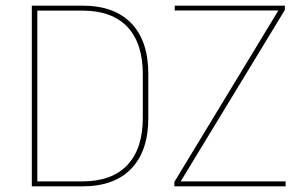

<svg xmlns="http://www.w3.org/2000/svg" viewBox="-20 -659 1084 679"><path d="M102.5 0V-17.5H271Q376 -17.5 430.5 -75.5Q485 -133.5 485 -242V-397Q485 -506 430.5 -563.8Q376 -621.5 271 -621.5H101.5V-639H271.5Q384.5 -639 444.5 -576.5Q504.5 -514 504.5 -397.5V-241.5Q504.5 -125.5 444.5 -62.8Q384.5 0 271.5 0ZM92.5 0V-639H112V0ZM990 -17.5V0H596.5V-15.5L964.5 -622H598V-639H987.5V-624L619 -17.5Z"/></svg>

Font: Anek Latin Medium Thin
Style: Regular
Weight: 250
Version: Version 1.003